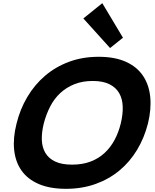

<svg xmlns="http://www.w3.org/2000/svg" viewBox="-20 -1177 975 1207"><path d="M753 -940 672 -875 504 -1061 623 -1157ZM910 -400Q887 -310 841.5 -234.5Q796 -159 730 -104.5Q664 -50 579.5 -20Q495 10 395 10Q294 10 224 -20Q154 -50 115.5 -104.5Q77 -159 69 -234.5Q61 -310 84 -400Q106 -490 151.5 -567Q197 -644 263 -700.5Q329 -757 414 -788.5Q499 -820 600 -820Q702 -820 771.5 -788.5Q841 -757 879 -700.5Q917 -644 924.5 -567Q932 -490 910 -400ZM739 -400Q753 -457 751.5 -506Q750 -555 729.5 -591Q709 -627 668 -647.5Q627 -668 563 -668Q499 -668 448.5 -648Q398 -628 359.5 -592.5Q321 -557 295.5 -507.5Q270 -458 255 -400Q241 -343 243 -296Q245 -249 266 -214.5Q287 -180 328 -161Q369 -142 433 -142Q498 -142 548.5 -161Q599 -180 636.5 -214.5Q674 -249 699.5 -296Q725 -343 739 -400Z"/></svg>

Font: TypoPRO Sinkin Sans
Style: 700 Bold Italic
Weight: 700
Italic angle: -112°
Designer: Keith Bates
Foundry: K-Type
Version: Sinkin Sans (version 1.0)  by Keith Bates   •   © 2014   www